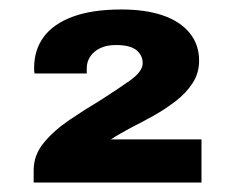

<svg xmlns="http://www.w3.org/2000/svg" viewBox="-20 -825 496 405"><path d="M51 -440V-466Q51 -498 72.5 -524Q94 -550 126.5 -572Q159 -594 191 -613Q227 -636 254 -655Q281 -674 281 -692Q281 -708 268 -719Q255 -730 224 -730Q205 -730 191.5 -723.5Q178 -717 170.5 -706Q163 -695 163 -681V-670H53Q52 -674 52 -676.5Q52 -679 52 -682Q52 -720 72.5 -747.5Q93 -775 134 -790Q175 -805 236 -805Q287 -805 323.5 -792.5Q360 -780 380 -755.5Q400 -731 400 -697Q400 -671 386.5 -650Q373 -629 351 -612Q329 -595 304 -581Q279 -567 255 -555Q244 -549 233.5 -543Q223 -537 214 -531H405V-440Z"/></svg>

Font: Archivo SemiExpanded Black
Style: Regular
Weight: 900
Width: 6
Designer: Hector Gatti
Foundry: Omnibus-Type
Version: Version 2.001